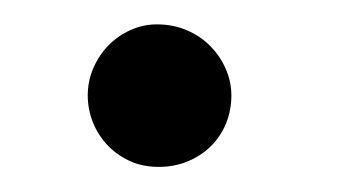

<svg xmlns="http://www.w3.org/2000/svg" viewBox="-20 -409 290 156"><path d="M168 -331.5Q168 -319.3 163.6 -308.6Q159.2 -297.9 151.1 -290Q143.1 -282.2 132.3 -277.8Q121.6 -273.4 108.9 -273.4Q95.7 -273.4 85.2 -278.3Q74.7 -283.2 67.1 -291.3Q59.6 -299.3 55.4 -309.8Q51.3 -320.3 51.3 -331.5Q51.3 -343.3 55.9 -353.8Q60.5 -364.3 68.1 -372.1Q75.7 -379.9 85.9 -384.5Q96.2 -389.2 107.4 -389.2Q120.6 -389.2 131.6 -384.5Q142.6 -379.9 150.6 -371.8Q158.7 -363.8 163.3 -353.3Q168 -342.8 168 -331.5Z"/></svg>

Font: Dima Niloofar
Style: Regular
Weight: 400
Designer: R.Balvardi
Foundry: Dima Software Group
Version: Version 3.00;November 13, 2018;FontCreator 11.5.0.2427 64-bi